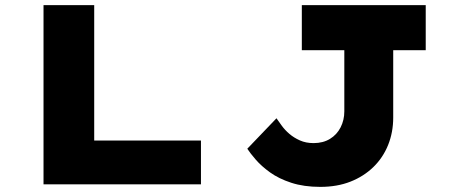

<svg xmlns="http://www.w3.org/2000/svg" viewBox="-20 -720 1758 750"><path d="M150 0V-700H348V-171H765V0ZM1231 10Q1167 10 1118 -6Q1069 -22 1035 -46.5Q1001 -71 979 -96.5Q957 -122 946 -139L1060 -258Q1069 -245 1081 -228.5Q1093 -212 1110.5 -197Q1128 -182 1151.5 -171.5Q1175 -161 1205 -161Q1242 -161 1269 -177.5Q1296 -194 1310.5 -222.5Q1325 -251 1325 -285V-524H1159V-700H1643V-524H1516V-261Q1516 -203 1496 -153.5Q1476 -104 1438.5 -67.5Q1401 -31 1349 -10.5Q1297 10 1231 10Z"/></svg>

Font: Lexend Tera ExtraBold
Style: Regular
Weight: 800
Designer: Bonnie Shaver-Troup, Thomas Jockin
Foundry: Lexend
Version: Version 1.007